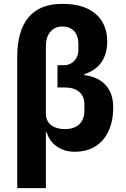

<svg xmlns="http://www.w3.org/2000/svg" viewBox="-20 -772 649 992"><path d="M69 200V-478Q69 -612 127 -682Q185 -752 301 -752Q383 -752 434.5 -726Q486 -700 510 -656.5Q534 -613 534 -560Q534 -515 520.5 -481Q507 -447 480.5 -424Q454 -401 416 -389V-384Q463 -378 496.5 -357Q530 -336 547.5 -301Q565 -266 565 -217Q565 -150 542.5 -98.5Q520 -47 475.5 -17.5Q431 12 365 12Q311 12 272 -16.5Q233 -45 222 -88H217V200ZM277 -320V-435H310Q331 -435 348 -445Q365 -455 375 -473Q385 -491 385 -514V-544Q385 -571 376 -591.5Q367 -612 348.5 -623.5Q330 -635 301 -635Q264 -635 240.5 -608Q217 -581 217 -531V-185Q217 -160 229 -142Q241 -124 263.5 -114.5Q286 -105 316 -105Q347 -105 369.5 -116Q392 -127 404 -148.5Q416 -170 416 -200V-234Q416 -274 389.5 -297Q363 -320 316 -320Z"/></svg>

Font: IBM Plex Sans Var
Style: Regular
Weight: 400
Designer: Mike Abbink, Paul van der Laan, Pieter van Rosmalen
Foundry: Bold Monday
Version: Version 3.000